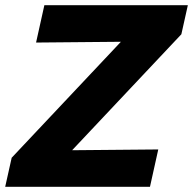

<svg xmlns="http://www.w3.org/2000/svg" viewBox="-47 -720 744 740"><path d="M-27 0 -2 -112 419 -559 92 -556 124 -700H677L652 -588L231 -141L563 -144L531 0Z"/></svg>

Font: Red Hat Text VF
Style: Italic
Weight: 300
Italic angle: -12°
Designer: Pentagram, MCKL
Foundry: Pentagram, MCKL
Version: Version 1.023